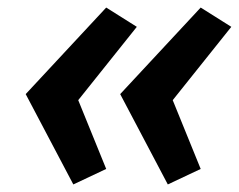

<svg xmlns="http://www.w3.org/2000/svg" viewBox="-20 -538 633 508"><path d="M174 -50 48 -289 261 -518 342 -467 187 -273 261 -91ZM424 -50 298 -289 511 -518 592 -467 437 -273 511 -91Z"/></svg>

Font: Ubuntu Sans
Style: Bold Italic
Weight: 700
Italic angle: -13.5°
Designer: Dalton Maag Ltd
Foundry: Dalton Maag Ltd
Version: Version 1.006